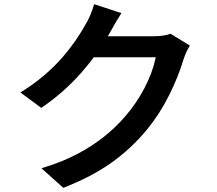

<svg xmlns="http://www.w3.org/2000/svg" viewBox="-20 -842 1040 922"><path d="M861 -556Q837 -475 792.5 -385.5Q748 -296 686 -220Q611 -129 515.5 -61Q420 7 284 60L179 -34Q279 -64 352 -103Q486 -173 581 -283Q635 -345 674 -419.5Q713 -494 728 -567H381L423 -668H613H680H718Q769 -668 799 -680L892 -623Q874 -595 861 -556ZM507 -684Q453 -587 369 -491.5Q285 -396 178 -324L78 -398Q197 -471 282 -569Q347 -645 391 -725Q402 -742 414 -770.5Q426 -799 432 -822L563 -779Q540 -744 507 -684Z"/></svg>

Font: Merged Yaku Han JP SemiBold
Style: Regular
Weight: 600
Designer: Ryoko NISHIZUKA 西塚涼子 (kana, bopomofo & ideographs); Paul D. Hunt (Latin, Greek & Cyrillic); Sandoll Communications 산돌커뮤니
Foundry: Adobe
Version: Version 2.004